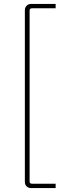

<svg xmlns="http://www.w3.org/2000/svg" viewBox="-20 -788 352 973"><path d="M262 -746H142Q130 -746 130 -734V131Q130 143 142 143H262V165H137Q124 165 115 156.5Q106 148 106 134V-737Q106 -750 115 -759Q124 -768 137 -768H262Z"/></svg>

Font: Exo 2.0 Thin
Style: Regular
Weight: 250
Designer: Natanael Gama
Version: Version 1.001;PS 001.001;hotconv 1.0.70;makeotf.lib2.5.58329